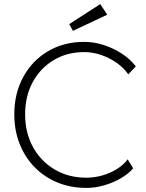

<svg xmlns="http://www.w3.org/2000/svg" viewBox="-20 -910 714 940"><path d="M403 10Q326 10 261.5 -16.5Q197 -43 149.5 -91.5Q102 -140 76 -206Q50 -272 50 -350Q50 -453 94 -533.5Q138 -614 215.5 -659.5Q293 -705 393 -705Q440 -705 488 -689.5Q536 -674 577 -647Q618 -620 645 -585L608 -546Q586 -578 551 -602.5Q516 -627 475 -641Q434 -655 393 -655Q308 -655 242.5 -615.5Q177 -576 140 -507.5Q103 -439 103 -350Q103 -260 141.5 -190Q180 -120 248 -80Q316 -40 403 -40Q443 -40 482.5 -51.5Q522 -63 554 -83.5Q586 -104 605 -130L632 -86Q608 -58 570.5 -36.5Q533 -15 489.5 -2.5Q446 10 403 10ZM337 -759 319 -792 471 -890 505 -838Z"/></svg>

Font: Lexend ExtraLight
Style: Regular
Weight: 200
Designer: Bonnie Shaver-Troup, Thomas Jockin
Foundry: Lexend
Version: Version 1.007; ttfautohint (v1.8.3)